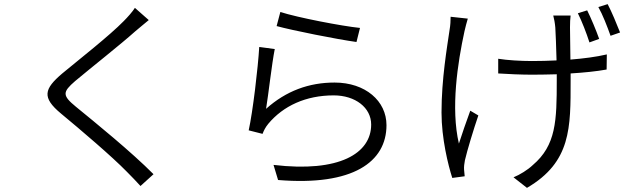

<svg xmlns="http://www.w3.org/2000/svg" viewBox="-20 -838 3040 928"><path d="M699 -741 632 -800C621 -782 597 -755 578 -736C511 -667 357 -546 281 -483C193 -408 181 -367 275 -289C368 -212 521 -82 593 -8C617 16 639 39 659 61L722 4C615 -104 440 -246 347 -322C280 -377 282 -393 343 -446C418 -509 564 -624 633 -686C649 -699 679 -725 699 -741Z M1335 -780 1317 -712C1393 -691 1609 -648 1703 -635L1720 -703C1632 -712 1419 -753 1335 -780ZM1308 -601 1233 -611C1227 -510 1202 -298 1182 -208L1249 -191C1255 -207 1263 -223 1277 -240C1349 -326 1458 -377 1593 -377C1697 -377 1774 -318 1774 -236C1774 -97 1621 -3 1302 -41L1324 32C1687 62 1848 -56 1848 -233C1848 -350 1746 -439 1597 -439C1474 -439 1363 -399 1266 -312C1277 -378 1294 -531 1308 -601Z M2241 -748 2158 -757C2158 -740 2157 -715 2153 -694C2141 -610 2114 -457 2114 -294C2114 -169 2146 -40 2166 22L2226 14C2225 4 2224 -9 2223 -18C2222 -30 2224 -49 2227 -63C2238 -111 2269 -213 2292 -280L2253 -303C2234 -251 2212 -188 2198 -144C2158 -315 2192 -535 2225 -687C2229 -705 2236 -731 2241 -748ZM2818 -788 2773 -774C2792 -736 2815 -677 2829 -633L2876 -650C2862 -690 2836 -752 2818 -788ZM2917 -818 2872 -804C2893 -767 2915 -710 2931 -665L2977 -681C2961 -722 2936 -782 2917 -818ZM2388 -554V-483C2430 -480 2503 -477 2552 -477C2591 -477 2631 -478 2671 -479V-450C2671 -254 2668 -136 2555 -40C2531 -17 2492 7 2462 19L2527 70C2741 -55 2738 -221 2738 -450V-483C2802 -487 2863 -493 2912 -502L2913 -575C2862 -563 2800 -555 2737 -550L2735 -706C2735 -728 2736 -748 2738 -763H2654C2658 -748 2662 -728 2664 -705C2666 -680 2668 -610 2670 -546C2630 -544 2590 -543 2551 -543C2497 -543 2431 -547 2388 -554Z"/></svg>

Font: Noto Sans JP DemiLight
Style: Regular
Weight: 350
Designer: Ryoko NISHIZUKA 西塚涼子 (kana, bopomofo & ideographs); Paul D. Hunt (Latin, Greek & Cyrillic); Sandoll Communications 산돌커뮤니
Foundry: Adobe
Version: Version 2.004;hotconv 1.0.118;makeotfexe 2.5.65603